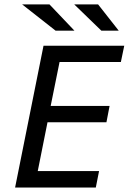

<svg xmlns="http://www.w3.org/2000/svg" viewBox="-20 -844 590 864"><path d="M411.1 0H47.9L175.8 -638.2H539.1L523.9 -564.9H248L208 -367.2H473.1L459 -293.9H193.8L149.9 -74.2H425.8ZM514.2 -706.1H436L314 -824.2H421.4ZM314.9 -706.1H230L79.6 -824.2H202.6Z"/></svg>

Font: Code New Roman
Style: Italic
Weight: 400
Italic angle: -11°
Monospace: yes
Designer: Sam Radian
Foundry: Code New Roman
Version: Version 1.508 October 19, 2014